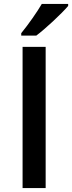

<svg xmlns="http://www.w3.org/2000/svg" viewBox="-20 -951 365 971"><path d="M163.6 -771C210 -805.7 291 -881.3 324.7 -920.9V-931.2H191.4C168.5 -891.6 124.5 -828.6 87.4 -783.2V-771ZM210.9 0V-713.9H94.2V0Z"/></svg>

Font: Open Sans 600
Style: Regular
Weight: 600
Foundry: Ascender Corporation
Version: Version 1.100;PS 001.100;hotconv 1.0.88;makeotf.lib2.5.64775